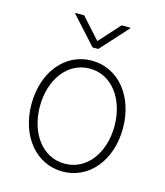

<svg xmlns="http://www.w3.org/2000/svg" viewBox="-114 -846 814 945"><g transform="rotate(15 292.5 -373.5)"><path d="M292.6 11.4C427.6 11.4 525.6 -107.2 525.6 -271C525.6 -434.7 427.2 -553.6 292.6 -553.6C157.7 -553.6 59.7 -435 59.7 -271C59.7 -107.2 157.7 11.4 292.6 11.4ZM292.6 -28.8C177.9 -28.8 102.6 -135.7 102.6 -271C102.6 -405.5 178.6 -513.1 292.6 -513.1C407 -513.1 482.6 -405.9 482.6 -271C482.6 -135.7 407.3 -28.8 292.6 -28.8ZM197.1 -759.2H152.3V-755.7L278.1 -617.2H307.2L432.9 -755.7V-759.2H388.1L292.6 -653.4Z"/></g></svg>

Font: Karasuma Gothic
Style: Thin
Weight: 200
Designer: Rasmus Andersson / Ryoko Ishizuka
Foundry: rsms
Version: Version 1.00